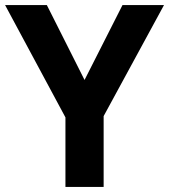

<svg xmlns="http://www.w3.org/2000/svg" viewBox="-20 -734 664 754"><path d="M312 -420 461 -714H624L387 -278V0H237V-273L0 -714H164Z"/></svg>

Font: Noto Sans Sinhala UI
Style: Bold
Weight: 700
Designer: Jelle Bosma - Monotype Design Team
Foundry: Monotype Imaging Inc.
Version: Version 2.006; ttfautohint (v1.8.4.7-5d5b)